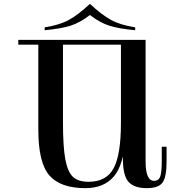

<svg xmlns="http://www.w3.org/2000/svg" viewBox="-20 -957 970 997"><path d="M179 -283V-750H307V-324Q307 -196 319 -130.5Q331 -65 358.5 -39Q386 -13 440 -13Q533 -13 570.5 -84Q608 -155 608 -319L632 -247Q623 -101 571 -40.5Q519 20 424 20Q294 20 236.5 -46Q179 -112 179 -283ZM445 -725V-750H631V-725ZM247 -750H545V-725H247ZM75 -725V-750H210V-725ZM618 -136V-165L608 -185V-750H736V-119Q736 -18 780 -18Q804 -18 812 -40.5Q820 -63 820 -121V-195H845V-119Q845 -38 824 -9Q803 20 742 20Q677 20 647.5 -12.5Q618 -45 618 -136ZM447 -937Q386 -880 337.5 -853.5Q289 -827 212 -815V-800Q297 -808 346 -823.5Q395 -839 447 -879ZM447 -937V-879Q499 -839 548 -823.5Q597 -808 682 -800V-815Q605 -827 556.5 -853.5Q508 -880 447 -937Z"/></svg>

Font: Solide Mirage
Style: Mono
Weight: 400
Width: 6
Designer: Jérémy Landes
Foundry: Velvetyne Type Foundry
Version: Version 1.1